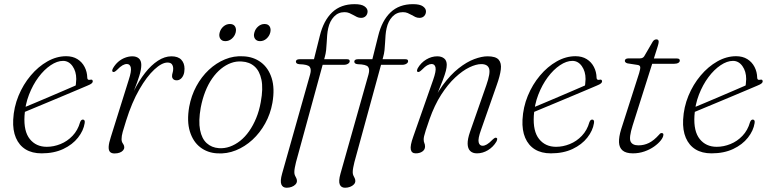

<svg xmlns="http://www.w3.org/2000/svg" viewBox="-20 -730 3711 924"><path d="M76 -204.5Q76 -204.5 95.5 -212.8Q115 -221 146.8 -234.2Q178.5 -247.5 215.2 -263.2Q252 -279 287.2 -294Q322.5 -309 348.5 -320.5L341.5 -307.5Q344 -315.5 345.2 -325Q346.5 -334.5 347 -349.5Q347 -386.5 329 -411.8Q311 -437 283.5 -437Q255 -437 223.8 -416Q192.5 -395 165.2 -358.5Q138 -322 119.5 -274.2Q101 -226.5 98 -173Q93.5 -98 123.5 -60.8Q153.5 -23.5 205 -23.5Q238.5 -23.5 271.2 -36.8Q304 -50 329.2 -76.5Q354.5 -103 365.5 -142Q368.5 -149.5 371.8 -152Q375 -154.5 379 -154.5Q384 -154.5 386.5 -150.5Q389 -146.5 387.5 -137.5Q382 -101.5 355.5 -67.8Q329 -34 284.5 -13Q240 8 180 8Q134.5 8 103.2 -11.2Q72 -30.5 56.5 -66.8Q41 -103 43.5 -154Q46.5 -214 69 -268.8Q91.5 -323.5 127.8 -366.5Q164 -409.5 208.2 -434.5Q252.5 -459.5 298.5 -459.5Q330 -459.5 352.5 -445.5Q375 -431.5 387.2 -407.8Q399.5 -384 400 -356Q400 -350.5 403.2 -347.5Q406.5 -344.5 413 -346Q420 -348 423.2 -345.8Q426.5 -343.5 426.5 -338.5Q426.5 -333.5 421.2 -328.8Q416 -324 401 -318Q382.5 -310 352 -297.2Q321.5 -284.5 285.5 -269.2Q249.5 -254 213 -238.8Q176.5 -223.5 146.2 -211Q116 -198.5 97.8 -190.8Q79.5 -183 79.5 -183Z M523.5 -384Q519.5 -386 520 -390.8Q520.5 -395.5 524 -402Q534.5 -420 549.2 -432.8Q564 -445.5 581.8 -452.2Q599.5 -459 617 -459Q636.5 -459 648.2 -448.8Q660 -438.5 660 -417.5Q660 -395.5 650.5 -365.2Q641 -335 628.2 -302.5Q615.5 -270 605.2 -241Q595 -212 593.5 -193L586 -192.5Q601.5 -246 625.2 -294Q649 -342 678.2 -379.2Q707.5 -416.5 740 -437.8Q772.5 -459 805 -459Q837 -459 852.5 -442.5Q868 -426 868 -399Q868 -381.5 862.8 -369Q857.5 -356.5 849 -350Q840.5 -343.5 830.5 -343.5Q819.5 -343.5 813.8 -349.2Q808 -355 808 -363.5Q808 -372 810.8 -380.2Q813.5 -388.5 813.5 -399Q813.5 -412.5 807.2 -420.8Q801 -429 786 -429Q759 -429 722.8 -395.5Q686.5 -362 650.5 -299.5Q614.5 -237 587 -149.5Q576 -115 570.5 -95.2Q565 -75.5 565 -60Q565 -50.5 568.2 -44.5Q571.5 -38.5 574.8 -33.5Q578 -28.5 578 -20.5Q578 -13 572.2 -6.2Q566.5 0.5 556 4.5Q545.5 8.5 531 8.5Q516.5 8.5 509.2 0.8Q502 -7 503 -24.5Q504 -42 513.5 -71L599.5 -345.5Q613.5 -388 609.5 -405Q605.5 -422 590.5 -422Q581 -422 569.8 -415.8Q558.5 -409.5 542.5 -393Q536 -387 531.8 -384.8Q527.5 -382.5 523.5 -384Z M1151 -459Q1200 -457 1236 -430Q1272 -403 1287.5 -353.8Q1303 -304.5 1291 -235Q1281.5 -181.5 1256.2 -136Q1231 -90.5 1194.8 -57.2Q1158.5 -24 1115.2 -6.5Q1072 11 1025.5 8Q978.5 5.5 943.8 -21.2Q909 -48 893.8 -97.2Q878.5 -146.5 890.5 -216Q900.5 -270 925 -315.2Q949.5 -360.5 985 -393.8Q1020.5 -427 1063 -444.5Q1105.5 -462 1151 -459ZM1033 -17Q1060 -15 1086 -24.2Q1112 -33.5 1135.8 -52.2Q1159.5 -71 1179 -98.8Q1198.5 -126.5 1213 -161.8Q1227.5 -197 1235 -239Q1247 -304 1238.2 -346.2Q1229.5 -388.5 1205 -410.2Q1180.5 -432 1143.5 -434Q1117 -436 1091.8 -426.8Q1066.5 -417.5 1043.5 -398.8Q1020.5 -380 1001.2 -352.5Q982 -325 968 -289.5Q954 -254 946 -212Q934.5 -147 942.8 -104.8Q951 -62.5 974.8 -41Q998.5 -19.5 1033 -17ZM1064.5 -532Q1047.5 -532 1040 -544Q1032.5 -556 1037 -573Q1041.5 -590.5 1055.2 -602.5Q1069 -614.5 1086.5 -614.5Q1104 -614.5 1111.2 -602.5Q1118.5 -590.5 1114 -573Q1109.5 -556 1095.8 -544Q1082 -532 1064.5 -532ZM1231.5 -532Q1214.5 -532 1206.8 -544Q1199 -556 1204 -573Q1208.5 -590.5 1222.2 -602.5Q1236 -614.5 1253 -614.5Q1270.5 -614.5 1277.8 -602.5Q1285 -590.5 1280.5 -573Q1276 -556 1262.5 -544Q1249 -532 1231.5 -532Z M1510.5 -418 1519 -445H1650Q1656.5 -445 1659.8 -442.8Q1663 -440.5 1663 -435Q1663 -430.5 1659 -426.5Q1655 -422.5 1648.5 -420.2Q1642 -418 1633.5 -418ZM1404 -433.5Q1404 -438.5 1408.2 -441.8Q1412.5 -445 1421.5 -445H1491L1519 -557Q1537 -631 1578.5 -670.5Q1620 -710 1686.5 -710Q1719.5 -710 1734.2 -699.5Q1749 -689 1749 -675.5Q1749 -662 1740.5 -653Q1732 -644 1717.5 -644Q1707 -644 1698 -648.2Q1689 -652.5 1680 -657.8Q1671 -663 1661 -667.2Q1651 -671.5 1638 -671.5Q1608 -671.5 1587.5 -650Q1567 -628.5 1559.5 -594Q1556 -578.5 1554.5 -560.8Q1553 -543 1552.2 -524.8Q1551.5 -506.5 1549.5 -488.8Q1547.5 -471 1543 -455.5L1404.5 50.5Q1401 65 1398.8 76.8Q1396.5 88.5 1396.5 99Q1396.5 108.5 1399.8 115Q1403 121.5 1406 127.5Q1409 133.5 1409 141Q1409 150 1402 157.5Q1395 165 1383.8 169.2Q1372.5 173.5 1359.5 173.5Q1340.5 173.5 1334 157.5Q1327.5 141.5 1337.5 106L1472.5 -372Q1479.5 -397 1470.2 -408.5Q1461 -420 1420.5 -421Q1411 -422 1407.5 -425.5Q1404 -429 1404 -433.5ZM1791.5 -418 1800 -445H1931Q1937.5 -445 1940.8 -442.8Q1944 -440.5 1944 -435Q1944 -430.5 1940 -426.5Q1936 -422.5 1929.5 -420.2Q1923 -418 1914.5 -418ZM1685 -433.5Q1685 -438.5 1689.2 -441.8Q1693.5 -445 1702.5 -445H1772L1800 -557Q1818 -631 1859.5 -670.5Q1901 -710 1967.5 -710Q2000.5 -710 2015.2 -699.5Q2030 -689 2030 -675.5Q2030 -662 2021.5 -653Q2013 -644 1998.5 -644Q1988 -644 1979 -648.2Q1970 -652.5 1961 -657.8Q1952 -663 1942 -667.2Q1932 -671.5 1919 -671.5Q1889 -671.5 1868.5 -650Q1848 -628.5 1840.5 -594Q1837 -578.5 1835.5 -560.8Q1834 -543 1833.2 -524.8Q1832.5 -506.5 1830.5 -488.8Q1828.5 -471 1824 -455.5L1685.5 50.5Q1682 65 1679.8 76.8Q1677.5 88.5 1677.5 99Q1677.5 108.5 1680.8 115Q1684 121.5 1687 127.5Q1690 133.5 1690 141Q1690 150 1683 157.5Q1676 165 1664.8 169.2Q1653.5 173.5 1640.5 173.5Q1621.5 173.5 1615 157.5Q1608.5 141.5 1618.5 106L1753.5 -372Q1760.5 -397 1751.2 -408.5Q1742 -420 1701.5 -421Q1692 -422 1688.5 -425.5Q1685 -429 1685 -433.5Z M1990 -384Q1986 -386 1986.8 -390.8Q1987.5 -395.5 1990.5 -402Q2006 -428.5 2031.5 -443.8Q2057 -459 2084.5 -459Q2104.5 -459 2117.2 -449Q2130 -439 2130 -418Q2130 -406 2125.8 -389Q2121.5 -372 2111.2 -345Q2101 -318 2083.2 -274.8Q2065.5 -231.5 2038 -167L2043.5 -195.5Q2073.5 -269.5 2110.8 -320Q2148 -370.5 2187 -401.2Q2226 -432 2262.2 -445.5Q2298.5 -459 2326.5 -459Q2365.5 -459 2379.8 -442.8Q2394 -426.5 2390.2 -395.8Q2386.5 -365 2370.5 -320.5L2295 -105Q2279.5 -62.5 2283.5 -45.5Q2287.5 -28.5 2302.5 -28.5Q2312 -28.5 2323.2 -35Q2334.5 -41.5 2350.5 -58Q2357 -64 2361.2 -66.2Q2365.5 -68.5 2369.5 -66.5Q2373.5 -65 2372.8 -60Q2372 -55 2369 -48.5Q2353.5 -22.5 2328.2 -7.2Q2303 8 2275.5 8Q2254.5 8 2242.8 -3.5Q2231 -15 2230.5 -38Q2230 -61 2242 -95.5L2320.5 -320Q2341 -378.5 2333.8 -400Q2326.5 -421.5 2296 -421.5Q2271.5 -421.5 2238.8 -405.8Q2206 -390 2170.8 -357.2Q2135.5 -324.5 2103.2 -274.2Q2071 -224 2047 -156Q2035 -121.5 2029 -102.8Q2023 -84 2021 -74.8Q2019 -65.5 2019 -59.5Q2019 -48 2022.2 -41.5Q2025.5 -35 2025.5 -24.5Q2025.5 -10 2012.8 -1Q2000 8 1980.5 8Q1961 8 1957 -10.2Q1953 -28.5 1969 -73L2064.5 -345.5Q2079.5 -388 2076 -405Q2072.5 -422 2057 -422Q2048 -422 2036.5 -415.8Q2025 -409.5 2009 -393Q2002.5 -387 1998.2 -384.8Q1994 -382.5 1990 -384Z M2527 -204.5Q2527 -204.5 2546.5 -212.8Q2566 -221 2597.8 -234.2Q2629.5 -247.5 2666.2 -263.2Q2703 -279 2738.2 -294Q2773.5 -309 2799.5 -320.5L2792.5 -307.5Q2795 -315.5 2796.2 -325Q2797.5 -334.5 2798 -349.5Q2798 -386.5 2780 -411.8Q2762 -437 2734.5 -437Q2706 -437 2674.8 -416Q2643.5 -395 2616.2 -358.5Q2589 -322 2570.5 -274.2Q2552 -226.5 2549 -173Q2544.5 -98 2574.5 -60.8Q2604.5 -23.5 2656 -23.5Q2689.5 -23.5 2722.2 -36.8Q2755 -50 2780.2 -76.5Q2805.5 -103 2816.5 -142Q2819.5 -149.5 2822.8 -152Q2826 -154.5 2830 -154.5Q2835 -154.5 2837.5 -150.5Q2840 -146.5 2838.5 -137.5Q2833 -101.5 2806.5 -67.8Q2780 -34 2735.5 -13Q2691 8 2631 8Q2585.5 8 2554.2 -11.2Q2523 -30.5 2507.5 -66.8Q2492 -103 2494.5 -154Q2497.5 -214 2520 -268.8Q2542.5 -323.5 2578.8 -366.5Q2615 -409.5 2659.2 -434.5Q2703.5 -459.5 2749.5 -459.5Q2781 -459.5 2803.5 -445.5Q2826 -431.5 2838.2 -407.8Q2850.5 -384 2851 -356Q2851 -350.5 2854.2 -347.5Q2857.5 -344.5 2864 -346Q2871 -348 2874.2 -345.8Q2877.5 -343.5 2877.5 -338.5Q2877.5 -333.5 2872.2 -328.8Q2867 -324 2852 -318Q2833.5 -310 2803 -297.2Q2772.5 -284.5 2736.5 -269.2Q2700.5 -254 2664 -238.8Q2627.5 -223.5 2597.2 -211Q2567 -198.5 2548.8 -190.8Q2530.5 -183 2530.5 -183Z M3048.5 -417.5 3000 -425Q2994 -426.5 2990.5 -429.8Q2987 -433 2987 -437Q2987 -442.5 2991.5 -445.8Q2996 -449 3004 -449H3059Q3067 -449 3072.2 -451.8Q3077.5 -454.5 3080.5 -459.5L3121.5 -530Q3125.5 -536 3130 -538.2Q3134.5 -540.5 3139 -540.5Q3144 -540.5 3147 -537.8Q3150 -535 3150 -528.5Q3150 -525 3148.5 -518.8Q3147 -512.5 3144.5 -504.5L3024.5 -126Q3006 -67 3014.8 -48.8Q3023.5 -30.5 3052.5 -30.5Q3079.5 -30.5 3103.2 -42.2Q3127 -54 3152 -82Q3156 -87 3159 -88.5Q3162 -90 3165 -89.5Q3169 -89.5 3171 -87.2Q3173 -85 3172.5 -81Q3172 -69.5 3160 -54.2Q3148 -39 3128 -24.8Q3108 -10.5 3081.5 -1.2Q3055 8 3026 8Q2992.5 8 2976.2 -5.8Q2960 -19.5 2959 -45.2Q2958 -71 2969 -107L3056 -378.5Q3062.5 -400 3061 -408Q3059.5 -416 3048.5 -417.5ZM3084.5 -423 3093.5 -448.5H3238Q3251.5 -448.5 3251.5 -438.5Q3251.5 -431.5 3244 -427.2Q3236.5 -423 3223.5 -423Z M3300 -204.5Q3300 -204.5 3319.5 -212.8Q3339 -221 3370.8 -234.2Q3402.5 -247.5 3439.2 -263.2Q3476 -279 3511.2 -294Q3546.5 -309 3572.5 -320.5L3565.5 -307.5Q3568 -315.5 3569.2 -325Q3570.5 -334.5 3571 -349.5Q3571 -386.5 3553 -411.8Q3535 -437 3507.5 -437Q3479 -437 3447.8 -416Q3416.5 -395 3389.2 -358.5Q3362 -322 3343.5 -274.2Q3325 -226.5 3322 -173Q3317.5 -98 3347.5 -60.8Q3377.5 -23.5 3429 -23.5Q3462.5 -23.5 3495.2 -36.8Q3528 -50 3553.2 -76.5Q3578.5 -103 3589.5 -142Q3592.5 -149.5 3595.8 -152Q3599 -154.5 3603 -154.5Q3608 -154.5 3610.5 -150.5Q3613 -146.5 3611.5 -137.5Q3606 -101.5 3579.5 -67.8Q3553 -34 3508.5 -13Q3464 8 3404 8Q3358.5 8 3327.2 -11.2Q3296 -30.5 3280.5 -66.8Q3265 -103 3267.5 -154Q3270.5 -214 3293 -268.8Q3315.5 -323.5 3351.8 -366.5Q3388 -409.5 3432.2 -434.5Q3476.5 -459.5 3522.5 -459.5Q3554 -459.5 3576.5 -445.5Q3599 -431.5 3611.2 -407.8Q3623.5 -384 3624 -356Q3624 -350.5 3627.2 -347.5Q3630.5 -344.5 3637 -346Q3644 -348 3647.2 -345.8Q3650.5 -343.5 3650.5 -338.5Q3650.5 -333.5 3645.2 -328.8Q3640 -324 3625 -318Q3606.5 -310 3576 -297.2Q3545.5 -284.5 3509.5 -269.2Q3473.5 -254 3437 -238.8Q3400.5 -223.5 3370.2 -211Q3340 -198.5 3321.8 -190.8Q3303.5 -183 3303.5 -183Z"/></svg>

Font: Fraunces ExtraLight
Style: Italic
Weight: 250
Italic angle: -16°
Version: Version 1.000;[b76b70a41]